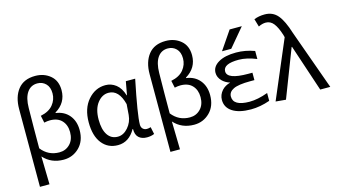

<svg xmlns="http://www.w3.org/2000/svg" viewBox="-105 -1197 3154 1785"><g transform="rotate(-15 1472.0 -305.0)"><path d="M88.9 199.2V-548.8Q88.9 -666 145 -737.3Q201.2 -808.6 311.5 -808.6Q396.5 -808.6 456.1 -758.8Q515.6 -709 515.6 -617.2Q515.6 -496.1 407.2 -430.7V-425.8Q488.3 -415 535.2 -358.4Q582 -301.8 582 -215.8Q582 -110.4 519.5 -48.8Q457 12.7 369.1 12.7Q249 12.7 174.8 -70.3Q174.8 -64.5 180.7 199.2ZM347.7 -63.5Q409.2 -63.5 450.2 -106Q491.2 -148.4 491.2 -220.7Q491.2 -289.1 451.7 -331.5Q412.1 -374 337.9 -374Q312.5 -374 282.2 -367.2L267.6 -436.5Q348.6 -453.1 387.7 -501.5Q426.8 -549.8 426.8 -610.4Q426.8 -670.9 394 -703.6Q361.3 -736.3 313.5 -736.3Q250 -736.3 214.4 -684.6Q178.7 -632.8 177.7 -536.1Q174.8 -342.8 174.8 -148.4Q241.2 -63.5 347.7 -63.5Z M891.6 12.7Q795.9 12.7 738.8 -59.1Q681.6 -130.9 681.6 -261.7Q681.6 -395.5 751.5 -476.1Q821.3 -556.6 919.9 -556.6Q975.6 -556.6 1020.5 -522Q1065.4 -487.3 1087.9 -414.1H1090.8L1114.3 -543H1204.1Q1135.7 -210 1135.7 -119.1Q1135.7 -92.8 1150.9 -78.1Q1166 -63.5 1189.5 -63.5Q1208 -63.5 1226.6 -70.3L1241.2 -1Q1210 12.7 1170.9 12.7Q1120.1 12.7 1091.3 -14.2Q1062.5 -41 1063.5 -96.7H1059.6Q998 12.7 891.6 12.7ZM910.2 -63.5Q964.8 -63.5 1008.8 -113.8Q1052.7 -164.1 1058.6 -232.4L1066.4 -335Q1029.3 -480.5 929.7 -480.5Q867.2 -480.5 822.3 -422.4Q777.3 -364.3 777.3 -262.7Q777.3 -168 812 -115.7Q846.7 -63.5 910.2 -63.5Z M1344.7 199.2V-548.8Q1344.7 -666 1400.9 -737.3Q1457 -808.6 1567.4 -808.6Q1652.3 -808.6 1711.9 -758.8Q1771.5 -709 1771.5 -617.2Q1771.5 -496.1 1663.1 -430.7V-425.8Q1744.1 -415 1791 -358.4Q1837.9 -301.8 1837.9 -215.8Q1837.9 -110.4 1775.4 -48.8Q1712.9 12.7 1625 12.7Q1504.9 12.7 1430.7 -70.3Q1430.7 -64.5 1436.5 199.2ZM1603.5 -63.5Q1665 -63.5 1706.1 -106Q1747.1 -148.4 1747.1 -220.7Q1747.1 -289.1 1707.5 -331.5Q1668 -374 1593.8 -374Q1568.4 -374 1538.1 -367.2L1523.4 -436.5Q1604.5 -453.1 1643.6 -501.5Q1682.6 -549.8 1682.6 -610.4Q1682.6 -670.9 1649.9 -703.6Q1617.2 -736.3 1569.3 -736.3Q1505.9 -736.3 1470.2 -684.6Q1434.6 -632.8 1433.6 -536.1Q1430.7 -342.8 1430.7 -148.4Q1497.1 -63.5 1603.5 -63.5Z M2170.9 -757.8H2288.1L2138.7 -580.1H2049.8ZM2020.5 -151.4Q2020.5 -61.5 2175.8 -60.5Q2256.8 -60.5 2354.5 -96.7V-21.5Q2259.8 11.7 2171.9 11.7Q2057.6 11.7 1994.6 -29.3Q1931.6 -70.3 1931.6 -142.6Q1931.6 -192.4 1966.8 -232.4Q1997.1 -265.6 2047.9 -279.3Q2002 -293.9 1973.6 -323.2Q1939.5 -358.4 1939.5 -401.4Q1939.5 -461.9 2002 -498.5Q2064.5 -535.2 2171.9 -535.2Q2260.7 -535.2 2348.6 -502.9V-425.8Q2252.9 -463.9 2178.7 -463.9Q2029.3 -463.9 2029.3 -391.6Q2029.3 -314.5 2230.5 -314.5H2271.5V-243.2H2230.5Q2117.2 -243.2 2068.8 -219.7Q2020.5 -196.3 2020.5 -151.4Z M2507.8 8.8 2410.2 0 2646.5 -555.7 2640.6 -578.1Q2616.2 -656.2 2585.9 -694.3Q2555.7 -732.4 2510.7 -732.4Q2477.5 -732.4 2440.4 -713.9L2418 -790Q2463.9 -808.6 2520.5 -808.6Q2598.6 -808.6 2645.5 -752.9Q2692.4 -697.3 2730.5 -574.2L2936.5 0H2839.8L2689.5 -451.2H2685.5Z"/></g></svg>

Font: irohakakuC Regular
Style: Regular
Weight: 400
Designer: [Source Han Sans]
Ryoko NISHIZUKA Ë•øÂ°öÊ∂ºÂ≠ê (kana & ideographs); Paul D. Hunt (Latin, Greek & Cyrillic); Wenlong ZHAN
Version: Version 1.001.20160904